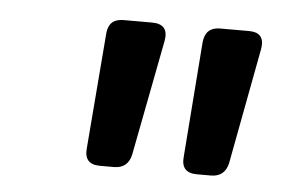

<svg xmlns="http://www.w3.org/2000/svg" viewBox="-33 -788 564 369"><g transform="rotate(5 249.0 -603.5)"><path d="M171 -462Q140 -462 143 -493L161 -716Q163 -745 192 -745H247Q280 -745 274 -712L231 -489Q225 -462 198 -462ZM358 -462Q327 -462 330 -493L347 -716Q350 -745 378 -745H434Q466 -745 460 -712L418 -489Q412 -462 385 -462Z"/></g></svg>

Font: Pitagon Sans Text Bold
Style: Italic
Weight: 700
Italic angle: -8°
Designer: Travis Tran
Foundry: Pitagon
Version: Version 1.001; ttfautohint (v1.8.4.7-5d5b);gftools[0.9.26]